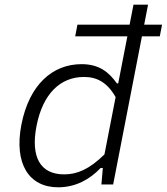

<svg xmlns="http://www.w3.org/2000/svg" viewBox="-20 -785 710 817"><path d="M71 -254.5C39 -89 102.5 12 227.5 12C301.5 12 362 -21.5 408 -70H417.5L411.5 0H461.5L584 -630.5H660L669.5 -680H593.5L610 -765H548L531.5 -680H309.5L300 -630.5H522L483 -430H477.5C443.5 -478 402 -512 327 -512C204.5 -512 104.5 -426 71 -254.5ZM135.5 -249.5C162.5 -387.5 238 -457.5 337 -457.5C391.5 -457.5 435 -436 472 -372L424.5 -128C359.5 -64 307.5 -43 253 -43C151.5 -43 109.5 -116.5 135.5 -249.5Z"/></svg>

Font: Monaspace Neon ExtraLight
Style: Italic
Weight: 200
Italic angle: -11°
Designer: Riley Cran & the Lettermatic Team
Foundry: Lettermatic
Version: Version 1.200 (Monaspace Neon)